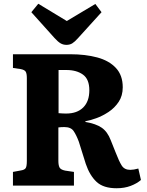

<svg xmlns="http://www.w3.org/2000/svg" viewBox="-20 -989 785 1023"><path d="M601 14Q531 14 494.5 -20Q458 -54 437 -116L400 -234Q387 -269 372.5 -290.5Q358 -312 323 -312Q304 -312 291 -310V-132Q291 -109 297 -97Q303 -85 327 -80L374 -73V0H49V-73L92 -81Q111 -84 117 -93.5Q123 -103 123 -132V-573Q123 -597 117 -607Q111 -617 90 -621L49 -627V-700H354Q435 -700 498 -683Q561 -666 597.5 -627Q634 -588 634 -524Q634 -479 612.5 -446.5Q591 -414 558.5 -392.5Q526 -371 492.5 -359Q459 -347 435 -343V-339Q491 -330 522 -308.5Q553 -287 570 -242L596 -177Q614 -130 628.5 -107Q643 -84 674 -84Q692 -84 717 -91L731 -30Q709 -11 676 1.5Q643 14 601 14ZM332 -384Q391 -384 423.5 -416.5Q456 -449 456 -508Q456 -567 422 -591.5Q388 -616 334 -616H292V-386Q316 -384 332 -384ZM334 -750Q317 -750 303 -758Q289 -766 270 -787L147 -924L184 -969L336 -877L488 -968L521 -924L395 -785Q378 -766 365 -758Q352 -750 334 -750Z"/></svg>

Font: Literata
Style: Bold
Weight: 700
Designer: Latin by Veronika Burian and Jose Scaglione. Greek by Irene Vlachou. Cyrillic by Vera Evstafieva.
Foundry: TypeTogether
Version: Version 3.103; ttfautohint (v1.8.4.7-5d5b);gftools[0.9.29]